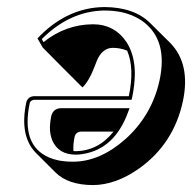

<svg xmlns="http://www.w3.org/2000/svg" viewBox="-20 -459 545 545"><path d="M101.1 -324.2 86.4 -350.1Q164.1 -432.1 262.7 -438.5Q270 -439 276.4 -439Q361.3 -438.5 406.7 -393.1L463.4 -336.9Q521 -277.8 499.5 -173.3Q473.6 -50.8 374.5 19.5Q308.6 65.9 243.7 66.4Q173.8 65.9 138.2 31.2L81.5 -25.4Q34.7 -73.7 54.7 -168.9Q59.6 -185.1 76.7 -186H345.7Q362.3 -265.6 340.8 -315.4Q320.8 -323.2 300.3 -323.2Q270.5 -323.2 254.9 -286.6Q252.4 -281.2 248.5 -270Q231.9 -227.1 213.9 -210.9L157.2 -267.6ZM188.5 -30.3Q191.9 -29.8 195.3 -29.8Q259.3 -31.2 302.2 -85.4H209Q195.3 -84 191.9 -71.3Q187 -48.3 188.5 -30.3ZM103.5 -339.4Q166.5 -389.6 243.7 -390.1Q304.7 -390.1 338.9 -339.8Q362.8 -303.2 362.8 -249Q362.3 -218.3 355.5 -184.1L353.5 -175.8H76.7Q66.9 -174.3 64.5 -167Q39.1 -46.9 118.7 -12.2Q131.3 -6.8 145 -3.9Q164.6 0 187 0Q263.7 0 336.4 -64.5Q411.6 -132.3 433.1 -231.9Q456.5 -342.3 389.2 -395.5Q362.3 -416 325.7 -424.3Q302.2 -429.2 276.4 -429.2Q178.2 -427.7 98.6 -348.1ZM347.7 -151.9 342.8 -138.7Q304.7 -36.6 216.3 -22Q205.1 -20 195.3 -20Q146 -20 128.4 -60.5Q121.6 -77.1 121.6 -97.7Q122.1 -113.3 125.5 -129.9Q131.3 -150.9 152.3 -151.9Z"/></svg>

Font: Linux Biolinum Shadow O
Style: Italic
Weight: 400
Italic angle: -12°
Designer: Philipp H. Poll
Foundry: Philipp H. Poll
Version: Version 0.6.2